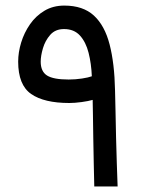

<svg xmlns="http://www.w3.org/2000/svg" viewBox="-20 -671 522 691"><path d="M229.5 -300.3Q138.7 -300.3 92 -332.8Q45.4 -365.2 45.4 -449.2Q45.4 -482.9 56.2 -518.1Q66.9 -553.2 87.9 -583.5Q108.9 -613.8 139.9 -632.3Q170.9 -650.9 211.4 -650.9Q278.8 -650.9 317.9 -615Q356.9 -579.1 374.5 -511Q392.1 -442.9 394 -345.7Q395 -312 395.8 -268.1Q396.5 -224.1 397.7 -176.3Q398.9 -128.4 400.4 -82.5Q401.9 -36.6 403.3 0H319.3Q318.4 -37.6 317.4 -83.5Q316.4 -129.4 315.7 -174.8Q314.9 -220.2 314.5 -256.8Q314 -293.5 313.5 -311.5Q298.8 -307.1 273.9 -303.7Q249 -300.3 229.5 -300.3ZM227.1 -384.8Q251.5 -384.8 275.1 -388.4Q298.8 -392.1 310.5 -396.5Q308.6 -442.4 298.8 -481Q289.1 -519.5 267.8 -543Q246.6 -566.4 210.4 -566.4Q179.2 -566.4 160.9 -545.7Q142.6 -524.9 134.5 -497.3Q126.5 -469.7 126.5 -449.2Q126.5 -413.6 149.4 -399.2Q172.4 -384.8 227.1 -384.8Z"/></svg>

Font: Vazirmatn RD UI
Style: Regular
Weight: 400
Designer: Saber Rastikerdar
Foundry: Saber Rastikerdar
Version: Version 33.003